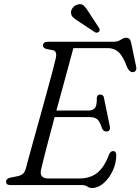

<svg xmlns="http://www.w3.org/2000/svg" viewBox="-20 -904 686 938"><path d="M379.5 0H30Q9.5 0 9.5 -17Q9.5 -31 29.5 -36L64.5 -43Q81 -46 90.8 -54Q100.5 -62 106 -80Q110 -95.5 120.5 -134.2Q131 -173 145.8 -225.8Q160.5 -278.5 176.8 -337Q193 -395.5 208.2 -451Q223.5 -506.5 235.2 -550.5Q247 -594.5 252 -617Q261 -654 238.5 -658.5L208 -664.5Q190 -669 190 -681.5Q190 -700 214.5 -700H534.5Q555.5 -700 569.8 -709.8Q584 -719.5 597.5 -719.5Q615.5 -719.5 620.5 -696L645 -579Q648 -566 643.2 -559.2Q638.5 -552.5 630 -551.5Q612 -550.5 600.5 -577Q579.5 -632.5 557.8 -650.8Q536 -669 507 -669H338.5Q329.5 -636 316.2 -586.8Q303 -537.5 287.2 -480Q271.5 -422.5 255.5 -364H412Q434 -364 444 -376.8Q454 -389.5 453 -427Q455 -442 469 -442Q486 -442 488 -425.5L516.5 -286.5Q519 -273.5 513.8 -267.5Q508.5 -261.5 500.5 -261.5Q485.5 -261 478 -278Q467.5 -311.5 454.5 -321.8Q441.5 -332 417.5 -332H247Q231 -273 217.2 -220.5Q203.5 -168 193.8 -130Q184 -92 181 -76.5Q169.5 -32 217.5 -32H367.5Q419 -32 453.8 -58.5Q488.5 -85 513 -149.5Q520 -166 532.5 -166Q548 -166 548 -146Q548 -107 530.8 -70Q513.5 -33 486.2 -9.2Q459 14.5 429.5 14.5Q417 14.5 406.5 7.2Q396 0 379.5 0ZM412.5 -846 464.5 -766.5Q466.5 -762 467 -757.2Q467.5 -752.5 462.5 -748.5Q454 -741 444 -746.5L361.5 -801Q346 -810.5 336.5 -819.8Q327 -829 327 -842.5Q326.5 -854.5 335.5 -866.2Q344.5 -878 360 -882Q378.5 -887 389.8 -876.2Q401 -865.5 412.5 -846Z"/></svg>

Font: Fraunces 9pt S050 Light
Style: Italic
Weight: 300
Italic angle: -16°
Version: Version 1.000; ttfautohint (v1.8.3)